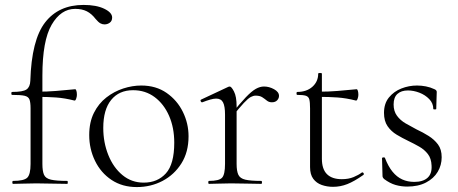

<svg xmlns="http://www.w3.org/2000/svg" viewBox="-20 -746 1859 779"><path d="M33 0Q30 0 30 -6Q30 -12 33 -12Q77 -12 90.5 -25Q104 -38 104 -81V-306Q104 -331 99.5 -342.5Q95 -354 79.5 -357.5Q64 -361 29 -361Q26 -361 26 -367Q26 -373 29 -373Q73 -373 87.5 -383Q102 -393 103 -418Q108 -584 163 -655Q218 -726 319 -726Q371 -726 403 -710.5Q435 -695 435 -675Q435 -661 425.5 -654Q416 -647 404 -647Q395 -647 387 -651.5Q379 -656 368 -669Q352 -690 332.5 -700Q313 -710 285 -710Q227 -710 189.5 -645.5Q152 -581 152 -439V-81Q152 -52 158.5 -37Q165 -22 187 -17Q209 -12 253 -12Q255 -12 255 -6Q255 0 253 0Q220 0 189.5 -1Q159 -2 127 -2Q101 -2 76.5 -1Q52 0 33 0ZM282 -338Q243 -348 207.5 -350.5Q172 -353 132 -353V-374Q171 -374 207.5 -377Q244 -380 285 -384Q288 -384 290 -377.5Q292 -371 292 -361Q292 -354 289 -345.5Q286 -337 282 -338Z M535 13Q476 13 432.5 -16Q389 -45 365.5 -93.5Q342 -142 342 -198Q342 -250 361 -288Q380 -326 411.5 -350.5Q443 -375 480 -387Q517 -399 553 -399Q613 -399 656 -369Q699 -339 722 -292Q745 -245 745 -193Q745 -129 716 -83Q687 -37 639.5 -12Q592 13 535 13ZM563 -5Q619 -5 653 -42.5Q687 -80 687 -167Q687 -228 666 -276Q645 -324 607.5 -352Q570 -380 520 -380Q463 -380 431 -340.5Q399 -301 399 -227Q399 -168 419.5 -117Q440 -66 477 -35.5Q514 -5 563 -5Z M921 -271 917 -281Q954 -327 977.5 -351.5Q1001 -376 1018 -385.5Q1035 -395 1051 -395Q1072 -395 1092 -384Q1112 -373 1112 -357Q1112 -347 1104.5 -339Q1097 -331 1083 -331Q1071 -331 1062.5 -338Q1054 -345 1044 -351.5Q1034 -358 1017 -358Q1008 -358 997.5 -352.5Q987 -347 969.5 -328.5Q952 -310 921 -271ZM828 0Q825 0 825 -6Q825 -12 828 -12Q869 -12 881 -25Q893 -38 893 -81V-281Q893 -315 885 -330.5Q877 -346 857 -346Q847 -346 833 -342Q819 -338 801 -331Q797 -330 794.5 -335Q792 -340 796 -342L907 -394Q909 -395 912 -395Q919 -395 929.5 -374.5Q940 -354 940 -315V-81Q940 -52 947 -37Q954 -22 975.5 -17Q997 -12 1040 -12Q1043 -12 1043 -6Q1043 0 1040 0Q1016 0 984 -1Q952 -2 917 -2Q892 -2 868.5 -1Q845 0 828 0Z M1331 12Q1307 12 1285.5 4.5Q1264 -3 1251 -20.5Q1238 -38 1238 -68V-306Q1238 -331 1235 -342.5Q1232 -354 1221 -357.5Q1210 -361 1186 -361Q1183 -361 1183 -367Q1183 -373 1186 -373Q1224 -373 1247.5 -394Q1271 -415 1271 -447Q1271 -450 1278.5 -450Q1286 -450 1286 -447V-102Q1286 -60 1306.5 -39.5Q1327 -19 1367 -19Q1394 -19 1414.5 -27.5Q1435 -36 1448 -46Q1452 -48 1455 -43.5Q1458 -39 1454 -36Q1417 -10 1389 1Q1361 12 1331 12ZM1424 -338Q1385 -348 1349.5 -350.5Q1314 -353 1274 -353V-374Q1313 -374 1349.5 -377Q1386 -380 1427 -384Q1430 -384 1432 -377.5Q1434 -371 1434 -361Q1434 -354 1431 -345.5Q1428 -337 1424 -338Z M1577 -322Q1577 -295 1590.5 -276.5Q1604 -258 1625.5 -245.5Q1647 -233 1670 -221Q1696 -209 1719 -194.5Q1742 -180 1757 -160Q1772 -140 1772 -108Q1772 -76 1756 -49Q1740 -22 1708.5 -5.5Q1677 11 1632 11Q1608 11 1585 4.5Q1562 -2 1538 -20Q1536 -22 1534 -25Q1532 -28 1532 -32L1530 -104Q1530 -107 1535.5 -107.5Q1541 -108 1542 -105Q1555 -71 1572.5 -49.5Q1590 -28 1612 -18Q1634 -8 1661 -8Q1696 -8 1714.5 -24.5Q1733 -41 1731 -74Q1730 -103 1716 -121Q1702 -139 1681 -151Q1660 -163 1637 -174Q1612 -186 1589.5 -199.5Q1567 -213 1552.5 -234Q1538 -255 1538 -288Q1538 -326 1558 -350.5Q1578 -375 1608.5 -387Q1639 -399 1672 -399Q1690 -399 1708 -395.5Q1726 -392 1743 -384Q1752 -380 1752 -373Q1752 -358 1751 -341Q1750 -324 1750 -304Q1750 -302 1744 -302Q1738 -302 1738 -304Q1738 -327 1721.5 -344Q1705 -361 1681.5 -370Q1658 -379 1635 -379Q1608 -379 1592.5 -365Q1577 -351 1577 -322Z"/></svg>

Font: Cormorant Garamond Light Light
Style: Regular
Weight: 300
Version: Version 4.001